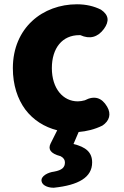

<svg xmlns="http://www.w3.org/2000/svg" viewBox="-20 -603 577 896"><path d="M98 -92C135 -43 187 -10 247 5L216 67C204 92 213 113 263 126C278 134 283 144 283 155C283 178 270 191 232 198C206 201 169 218 174 243C178 265 210 274 232 273C346 261 410 225 410 155C410 107 380 83 323 69L347 13C383 10 422 1 458 -17C491 -39 500 -71 480 -105C455 -148 420 -158 376 -135C365 -132 354 -130 343 -130C274 -130 222 -190 222 -285C222 -379 271 -439 350 -439C352 -439 353 -439 355 -439C399 -419 436 -429 465 -468C491 -504 488 -533 451 -558C419 -574 382 -583 339 -583C260 -583 185 -556 130 -505C75 -454 40 -379 40 -285C40 -206 62 -141 98 -92Z"/></svg>

Font: GenSenRounded2 TW H
Style: Regular
Weight: 900
Version: Version 2.100;PS 2.1;hotconv 16.6.51;makeotf.lib2.5.65220 DE